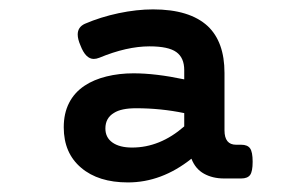

<svg xmlns="http://www.w3.org/2000/svg" viewBox="-20 -610 640 403"><path d="M248.5 -227.1Q186.5 -227.1 150.4 -257.8Q113.8 -288.6 113.8 -342.8Q113.8 -372.1 125 -394Q136.2 -416 157.7 -430.2Q176.8 -442.9 203.4 -449.5Q230 -456.1 260.3 -456.1Q306.6 -456.1 366.7 -443.4V-462.9Q366.7 -488.8 350.1 -500.7Q333.5 -512.7 293.9 -512.7Q246.1 -512.7 188.5 -488.8Q182.1 -486.3 176.8 -486.3Q159.7 -486.3 148.9 -514.6Q143.1 -527.8 143.1 -537.6Q143.1 -553.2 158.2 -560.1Q190.9 -574.2 229 -582.3Q267.1 -590.3 301.3 -590.3Q377.9 -590.3 416 -555.2Q451.2 -522 451.2 -457V-336.4Q451.2 -306.2 475.6 -306.2H486.3Q499.5 -306.2 504.9 -298.6Q510.3 -291 510.3 -270.5Q510.3 -250 504.9 -242.7Q499.5 -235.4 486.3 -235.4H450.2Q426.3 -235.4 408.2 -245.4Q390.1 -255.4 381.8 -276.9Q319.3 -227.1 248.5 -227.1ZM366.7 -344.7V-372.6Q317.4 -382.8 265.6 -382.8Q234.4 -382.8 219.2 -373Q201.2 -362.3 201.2 -340.3Q201.2 -321.3 216.1 -310.8Q231 -300.3 257.3 -300.3Q315.9 -300.3 366.7 -344.7Z"/></svg>

Font: Courier Prime SemiBold
Style: Regular
Weight: 600
Designer: Alan Dague-Greene
Foundry: Quote-Unquote Apps
Version: Version 1.202